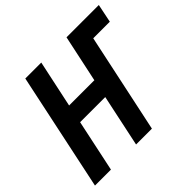

<svg xmlns="http://www.w3.org/2000/svg" viewBox="-170 -906 1097 1097"><g transform="rotate(-45 379.0 -357.0)"><path d="M142 0 209 -316H412L345 0H473L601 -602H735L758 -714H497L436 -428H232L293 -714H164L13 0Z"/></g></svg>

Font: Noto Sans UI SemiCondensed
Style: Bold Italic
Weight: 700
Width: 4
Designer: Monotype Design Team
Foundry: Monotype Imaging Inc.
Version: 1.001